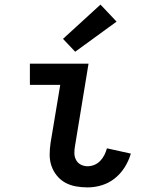

<svg xmlns="http://www.w3.org/2000/svg" viewBox="-20 -807 640 835"><path d="M361 8Q335 8 310 3.5Q285 -1 264 -12.5Q243 -24 227.5 -43Q212 -62 204 -85Q196 -108 196 -134Q196 -160 200 -186L242 -438H110V-530H365L306 -171Q303 -155 303.5 -139.5Q304 -124 311 -111Q318 -98 331.5 -91Q345 -84 361 -84Q376 -84 390.5 -90Q405 -96 416 -107.5Q427 -119 434 -133Q441 -147 445 -162L549 -139Q540 -108 522.5 -80Q505 -52 479.5 -31.5Q454 -11 423 -1.5Q392 8 361 8ZM307 -582 254 -638 417 -787 487 -713Z"/></svg>

Font: Iosevka Curly SmBdEx
Style: Italic
Weight: 600
Width: 7
Italic angle: -9°
Monospace: yes
Designer: Belleve Invis
Foundry: Belleve Invis
Version: Version 11.1.0; ttfautohint (v1.8.3)